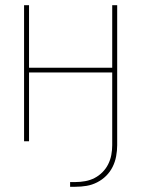

<svg xmlns="http://www.w3.org/2000/svg" viewBox="-20 -540 540 734"><path d="M248 174V156H268Q287 156 306 152.5Q325 149 341.5 140.5Q358 132 371.5 118.5Q385 105 393.5 88Q402 71 405.5 52.5Q409 34 409 15V-263H91V0H72V-520H91V-281H409V-520H428V15Q428 36 424 57.5Q420 79 410.5 98Q401 117 386 132Q371 147 351.5 157Q332 167 311 170.5Q290 174 268 174Z"/></svg>

Font: Iosevka SS04 Thin
Style: Regular
Weight: 100
Monospace: yes
Designer: Belleve Invis
Foundry: Belleve Invis
Version: Version 19.0.0; ttfautohint (v1.8.4)